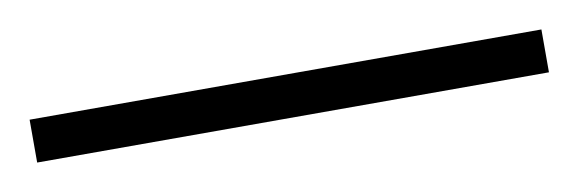

<svg xmlns="http://www.w3.org/2000/svg" viewBox="-27 -852 452 150"><g transform="rotate(-10 199.0 -777.0)"><path d="M402 -760V-794H-4V-760Z"/></g></svg>

Font: Noto Sans Myanmar ExtraCondensed ExtraLight
Style: Regular
Weight: 200
Width: 2
Designer: Monotype Design Team
Foundry: Monotype Imaging Inc.
Version: Version 2.107